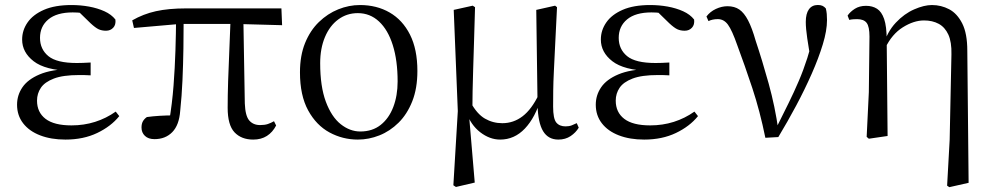

<svg xmlns="http://www.w3.org/2000/svg" viewBox="-20 -551 4023 778"><path d="M245.3 14.6Q187 14.6 142.7 -2.5Q98.3 -19.6 73.7 -51.5Q49.1 -83.4 49.1 -126.7Q49.1 -165.3 70.9 -197.3Q92.7 -229.3 140.5 -249.5Q188.3 -269.8 265.7 -271.6V-263.4Q162.9 -266.8 116.3 -302.9Q69.7 -339 69.7 -390.7Q69.7 -428.3 91.7 -460Q113.6 -491.8 158.1 -511.2Q202.6 -530.6 269.8 -530.6Q305.9 -530.6 340.4 -524.4Q375 -518.1 403.3 -505.3Q431.6 -492.4 447.6 -471.9Q450.2 -450.8 438.8 -438.7Q427.5 -426.5 409.6 -426.5Q392.7 -426.5 379.7 -432.4Q366.7 -438.4 346.9 -456.8L289.6 -512.6L345.7 -511.5L355 -491.9Q329.4 -496.3 311.7 -498.5Q294.1 -500.7 274.7 -500.7Q210 -500.7 176 -472.4Q142.1 -444.1 142.1 -397.6Q142.1 -351.6 176 -323.6Q209.8 -295.7 291.2 -295.7Q303.3 -295.7 316.2 -296.2Q329.1 -296.7 347.3 -297.7V-245.7Q327.9 -246.9 318.4 -246.9Q309 -246.9 300.6 -246.9Q235.1 -246.9 198.1 -232.6Q161.1 -218.4 145.6 -195.2Q130 -172 130 -143.3Q130 -95.8 164.7 -69.3Q199.4 -42.9 269.6 -42.9Q320.3 -42.9 365.3 -57.2Q410.3 -71.5 448.9 -98.8L463.3 -80.5Q429.8 -38.9 373.8 -12.1Q317.9 14.6 245.3 14.6Z M606 12.8Q581.1 12.8 567.3 -0.4Q553.4 -13.7 553.4 -34.1Q553.4 -49.2 558.9 -59.2Q564.4 -69.2 575.1 -76.7Q599.6 -80.1 627.7 -81.8Q655.7 -83.5 689 -83.6L665.1 -56.8Q677.7 -131.3 683.2 -204.1Q688.7 -276.8 690.9 -346.5Q693.1 -416.2 693.6 -482H724.2Q724.2 -419.6 723.2 -354.8Q722.2 -290 719.4 -226Q716.6 -162 710.2 -101.6Q706 -44.2 678.2 -15.7Q650.4 12.8 606 12.8ZM522.8 -437.7 515.8 -468.5Q560.4 -494.2 611.7 -505.6Q663 -517 734.1 -517H1120.3L1123.1 -448.9L935.6 -454H709.8ZM1006 14.6Q958.2 14.6 930.3 -14.8Q902.5 -44.3 902.5 -114.1Q902.5 -163.3 904.4 -222.9Q906.4 -282.5 909.3 -348.6Q912.2 -414.7 914.6 -482H966L972 -131.8Q974 -81.3 990 -62.8Q1006.1 -44.2 1033.9 -44.2Q1052.9 -44.2 1065.4 -48.5Q1077.9 -52.8 1090.3 -59.8L1098.9 -42.5Q1084.7 -15 1061.5 -0.2Q1038.4 14.6 1006 14.6Z M1430.1 14.6Q1368.7 14.6 1315.2 -14.3Q1261.7 -43.3 1228.6 -103.8Q1195.5 -164.4 1195.5 -258Q1195.5 -325.8 1216.2 -376.7Q1236.9 -427.5 1272.1 -461.6Q1307.4 -495.8 1350.7 -513.2Q1393.9 -530.6 1438.5 -530.6Q1506.5 -530.6 1558.9 -500.3Q1611.4 -470 1641.4 -410.5Q1671.3 -351.1 1671.3 -263.4Q1671.3 -193 1650.6 -140.7Q1629.9 -88.3 1595.1 -53.9Q1560.2 -19.4 1517.3 -2.4Q1474.5 14.6 1430.1 14.6ZM1440 -18.2Q1489 -18.2 1522.6 -44.9Q1556.2 -71.6 1573.7 -117.6Q1591.2 -163.6 1591.2 -220.9Q1591.2 -306 1571.6 -368.1Q1552.1 -430.2 1515.7 -464Q1479.4 -497.8 1429.8 -497.8Q1385.4 -497.8 1350.7 -472.2Q1316 -446.7 1296.7 -400.7Q1277.4 -354.8 1277.4 -294.9Q1277.4 -200.6 1300.3 -139Q1323.3 -77.4 1360.6 -47.8Q1397.9 -18.2 1440 -18.2Z M1817.1 199.8 1835.1 -100.8 1818.5 -510.9 1895.5 -528 1904.9 -521.8Q1902.7 -440.4 1900.7 -378.9Q1898.7 -317.5 1897.3 -269.3Q1895.9 -221.2 1895 -181.2Q1894.1 -141.2 1894.1 -101.7L1880.7 -82.8L1903.7 188.8L1827.5 206.6ZM2242.5 14.6Q2201.5 14.6 2180.8 -19.3Q2160.1 -53.3 2158.2 -125.3V-128.5L2153 -510.9L2229.3 -528L2237.1 -521.8Q2232.7 -435.6 2229.7 -372.5Q2226.7 -309.5 2224.4 -263.6Q2222.1 -217.8 2221.7 -183.5Q2221.3 -149.2 2221.3 -119.2Q2221.3 -70.5 2234 -54.7Q2246.7 -38.9 2271.7 -38.9Q2286.1 -38.9 2296.8 -43.1Q2307.4 -47.3 2317 -52L2325.1 -33.6Q2313.2 -13.7 2292.1 0.5Q2271 14.6 2242.5 14.6ZM2006.6 14.6Q1964.3 14.6 1925.7 -15.3Q1887.1 -45.3 1869.7 -96.8H1867.5L1886.8 -136.8Q1912.6 -89.2 1944.8 -70.5Q1977.1 -51.8 2015.3 -51.8Q2060.9 -51.8 2097.6 -79.9Q2134.3 -108 2163 -167.6L2175.6 -155.4H2173.2Q2149.3 -74.8 2106.9 -30.1Q2064.5 14.6 2006.6 14.6Z M2590.3 14.6Q2532 14.6 2487.7 -2.5Q2443.3 -19.6 2418.7 -51.5Q2394.1 -83.4 2394.1 -126.7Q2394.1 -165.3 2415.9 -197.3Q2437.7 -229.3 2485.5 -249.5Q2533.3 -269.8 2610.7 -271.6V-263.4Q2507.9 -266.8 2461.3 -302.9Q2414.7 -339 2414.7 -390.7Q2414.7 -428.3 2436.7 -460Q2458.6 -491.8 2503.1 -511.2Q2547.6 -530.6 2614.8 -530.6Q2650.9 -530.6 2685.4 -524.4Q2720 -518.1 2748.3 -505.3Q2776.6 -492.4 2792.6 -471.9Q2795.2 -450.8 2783.8 -438.7Q2772.5 -426.5 2754.6 -426.5Q2737.7 -426.5 2724.7 -432.4Q2711.7 -438.4 2691.9 -456.8L2634.6 -512.6L2690.7 -511.5L2700 -491.9Q2674.4 -496.3 2656.7 -498.5Q2639.1 -500.7 2619.7 -500.7Q2555 -500.7 2521 -472.4Q2487.1 -444.1 2487.1 -397.6Q2487.1 -351.6 2521 -323.6Q2554.8 -295.7 2636.2 -295.7Q2648.3 -295.7 2661.2 -296.2Q2674.1 -296.7 2692.3 -297.7V-245.7Q2672.9 -246.9 2663.4 -246.9Q2654 -246.9 2645.6 -246.9Q2580.1 -246.9 2543.1 -232.6Q2506.1 -218.4 2490.6 -195.2Q2475 -172 2475 -143.3Q2475 -95.8 2509.7 -69.3Q2544.4 -42.9 2614.6 -42.9Q2665.3 -42.9 2710.3 -57.2Q2755.3 -71.5 2793.9 -98.8L2808.3 -80.5Q2774.8 -38.9 2718.8 -12.1Q2662.9 14.6 2590.3 14.6Z M3081.3 7.3Q3059.3 -100.7 3028.6 -193.6Q2997.8 -286.5 2967.7 -367.2Q2946.2 -428.8 2929.7 -451.1Q2913.3 -473.5 2888.8 -473.5Q2866.8 -473.5 2850.8 -465.5L2842.6 -484.2Q2857.3 -503.8 2880.8 -514.8Q2904.4 -525.8 2927.8 -525.8Q2956.3 -525.8 2975.9 -512.4Q2995.4 -498.9 3011.3 -468.4Q3027.3 -437.9 3041.9 -386.3Q3068.8 -305.9 3094.7 -212.5Q3120.6 -119.1 3134.2 -22.3H3119.7L3126.1 -33.8Q3152.7 -86.9 3175.2 -132.7Q3197.7 -178.4 3216.6 -222.6Q3235.6 -266.8 3251.3 -315.8Q3266.9 -364.7 3280.7 -423.6L3267.7 -295.2Q3256.9 -355.7 3251 -395.9Q3245.1 -436.1 3245.1 -462Q3245.1 -495.7 3257.8 -513.3Q3270.5 -530.8 3293.9 -530.8Q3305.8 -530.8 3313.2 -527.2Q3320.5 -523.6 3326.4 -516.7Q3329.1 -505.4 3330.1 -494.5Q3331.1 -483.5 3331.1 -469.6Q3331.1 -427.2 3314.1 -371.4Q3297.2 -315.7 3269.2 -252.2Q3241.2 -188.7 3206.1 -122.9Q3171 -57.2 3133.8 4.4Z M3491.8 3.5 3500.6 -177.6 3503.2 -402.8Q3503.2 -443.1 3491.8 -458.2Q3480.4 -473.4 3453.3 -473.4Q3445.5 -473.4 3437.8 -472.9Q3430.1 -472.4 3421.3 -470.4L3414.5 -487.8Q3425 -503.4 3443.9 -515.4Q3462.8 -527.4 3489.2 -527.4Q3515.1 -527.4 3533.8 -515.5Q3552.4 -503.6 3562.6 -474.1Q3572.8 -444.6 3573 -389.8V-385.8L3576.6 0L3500.6 11.1ZM3817.8 201.4 3828.1 15.9 3835.3 -330.8Q3836.5 -380.7 3822.8 -410.8Q3809 -440.8 3783.7 -454.5Q3758.3 -468.2 3724.2 -468.2Q3682.8 -468.2 3638.4 -440.4Q3594.1 -412.7 3567.1 -356.3L3556.9 -366.7H3559.1Q3575.4 -422.5 3609.8 -459Q3644.1 -495.5 3684.3 -513Q3724.4 -530.6 3756.3 -530.6Q3793.7 -530.6 3826.1 -513.5Q3858.5 -496.4 3879.1 -455.9Q3899.6 -415.3 3899.6 -345.2L3904.9 189.8L3826.8 207.4Z"/></svg>

Font: Noto Serif TC
Style: Regular
Weight: 200
Designer: Ryoko NISHIZUKA 西塚涼子 (kana & ideographs); Frank Grießhammer (Latin, Greek & Cyrillic); Wenlong ZHANG 张文龙 (bopomofo); San
Foundry: Adobe
Version: Version 2.001;hotconv 1.1.0;makeotfexe 2.6.0